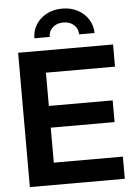

<svg xmlns="http://www.w3.org/2000/svg" viewBox="-62 -990 726 1036"><g transform="rotate(-5 301.5 -472.0)"><path d="M57.1 0V-727.5H571.3V-607.4H197.3V-427.2H543V-309.6H197.3V-120.1H571.3V0ZM314 -944.3Q361.8 -944.3 398.2 -924.8Q434.6 -905.3 455.8 -872.1Q477.1 -838.9 477.1 -797.9H393.6Q393.6 -829.1 371.3 -849.1Q349.1 -869.1 314 -869.1Q278.8 -869.1 256.6 -849.1Q234.4 -829.1 234.4 -797.9H151.4Q151.4 -838.9 172.4 -872.1Q193.4 -905.3 230.2 -924.8Q267.1 -944.3 314 -944.3Z"/></g></svg>

Font: Inter Cardless Display
Style: Bold
Weight: 700
Designer: Rasmus Andersson
Foundry: rsms
Version: Version 4.001;git-9221beed3